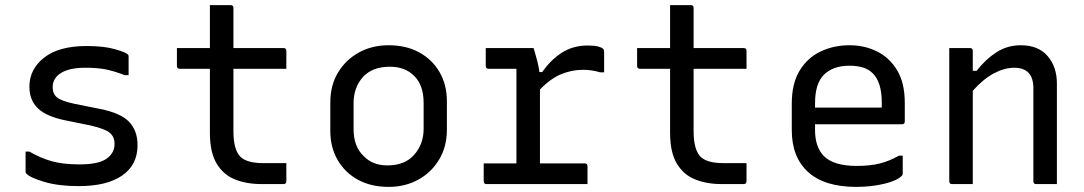

<svg xmlns="http://www.w3.org/2000/svg" viewBox="-20 -720 4240 751"><path d="M291 -77Q365 -77 396.5 -99Q428 -121 428 -157Q428 -185 409.5 -200.5Q391 -216 335 -229L237 -249Q162 -264 128.5 -296Q95 -328 95 -381Q95 -449 152.5 -494.5Q210 -540 319 -540Q387 -540 430 -527.5Q473 -515 480 -507Q483 -505 483 -499V-426H468Q429 -441 396.5 -448Q364 -455 314 -455Q251 -455 218.5 -434.5Q186 -414 186 -379Q186 -353 203 -339Q220 -325 271 -314L371 -294Q452 -278 485 -243.5Q518 -209 518 -152Q518 -75 458 -33.5Q398 8 288 8Q209 8 153.5 -8.5Q98 -25 83 -41Q80 -44 80 -48V-127H95Q138 -102 182 -89.5Q226 -77 291 -77Z M1100 -82V-12Q1100 0 1089 0H1002Q945 0 899.5 -18Q854 -36 827.5 -80Q801 -124 801 -201V-451H683Q672 -451 672 -462V-532H801V-700H882Q893 -700 893 -689V-532H1089Q1100 -532 1100 -521V-451H893V-207Q893 -135 920 -107Q946 -82 1008 -82Z M1500 -543Q1569 -543 1620 -515Q1671 -487 1699.5 -437.5Q1728 -388 1728 -324V-213Q1728 -147 1698 -96.5Q1668 -46 1616.5 -17.5Q1565 11 1500 11Q1431 11 1380 -17Q1329 -45 1300.5 -94.5Q1272 -144 1272 -208V-319Q1272 -386 1302 -436Q1332 -486 1383.5 -514.5Q1435 -543 1500 -543ZM1505 -459Q1436 -459 1399.5 -418.5Q1363 -378 1363 -316V-215Q1363 -147 1402 -110Q1437 -73 1495 -73Q1564 -73 1600.5 -115Q1637 -157 1637 -216V-317Q1637 -388 1599 -424Q1564 -459 1505 -459Z M1872 -81H2000V-451H1891Q1880 -451 1880 -462V-532H2067Q2067 -532 2071.5 -517.5Q2076 -503 2081.5 -481.5Q2087 -460 2090 -438H2101Q2133 -485 2177 -513.5Q2221 -542 2279 -542Q2305 -542 2320 -538Q2335 -534 2339 -529Q2343 -525 2343 -517V-437H2328Q2295 -447 2260 -447Q2218 -447 2176.5 -430.5Q2135 -414 2092 -370V-81H2267Q2278 -81 2278 -70V0H1883Q1872 0 1872 -11Z M2900 -82V-12Q2900 0 2889 0H2802Q2745 0 2699.5 -18Q2654 -36 2627.5 -80Q2601 -124 2601 -201V-451H2483Q2472 -451 2472 -462V-532H2601V-700H2682Q2693 -700 2693 -689V-532H2889Q2900 -532 2900 -521V-451H2693V-207Q2693 -135 2720 -107Q2746 -82 2808 -82Z M3303 -543Q3362 -543 3411 -518.5Q3460 -494 3489.5 -444.5Q3519 -395 3519 -318V-245Q3519 -234 3508 -234H3168V-211Q3168 -146 3202 -110Q3241 -71 3330 -71Q3383 -71 3421 -80.5Q3459 -90 3496 -111H3511V-40Q3511 -36 3507 -32Q3488 -13 3438 -1Q3388 11 3329 11Q3205 11 3141 -47Q3077 -105 3077 -211V-315Q3077 -393 3107.5 -443.5Q3138 -494 3189.5 -518.5Q3241 -543 3303 -543ZM3303 -463Q3239 -463 3203.5 -428.5Q3168 -394 3168 -316V-299H3429V-319Q3429 -398 3394 -433Q3378 -449 3355 -456Q3332 -463 3303 -463Z M3785 0H3704Q3693 0 3693 -11V-532H3774Q3785 -532 3785 -521V-443H3800Q3835 -488 3877.5 -515.5Q3920 -543 3973 -543Q4041 -543 4077.5 -501Q4114 -459 4114 -393V0H4033Q4022 0 4022 -11V-375Q4022 -455 3947 -455Q3909 -455 3867.5 -433Q3826 -411 3785 -365Z"/></svg>

Font: Recursive Mn Lnr St
Style: Regular
Weight: 400
Monospace: yes
Version: Version 1.079;hotconv 1.0.112;makeotfexe 2.5.65598; ttfautoh